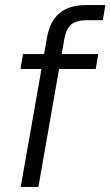

<svg xmlns="http://www.w3.org/2000/svg" viewBox="-20 -740 437 760"><path d="M62 0 166 -591Q174 -635 193.5 -663.5Q213 -692 244.5 -706Q276 -720 320 -720H397L387 -660H323Q283 -660 263 -644Q243 -628 235 -588L132 0ZM61 -467 71 -526H369L359 -467Z"/></svg>

Font: DM Sans 9pt Light
Style: Italic
Weight: 300
Italic angle: -10°
Version: Version 4.004;gftools[0.9.30]